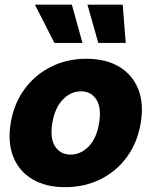

<svg xmlns="http://www.w3.org/2000/svg" viewBox="-20 -774 636 806"><path d="M253.4 11.7Q172.4 11.7 116.2 -21.5Q60.1 -54.7 35.9 -115.2Q11.7 -175.8 24.9 -257.8Q38.6 -339.4 83 -399.9Q127.4 -460.4 194.6 -493.9Q261.7 -527.3 342.8 -527.3Q424.3 -527.3 480.2 -493.9Q536.1 -460.4 560.3 -399.9Q584.5 -339.4 570.8 -257.8Q557.1 -175.8 512.9 -115.2Q468.8 -54.7 401.9 -21.5Q335 11.7 253.4 11.7ZM276.4 -125Q318.8 -125 352.3 -159.2Q385.7 -193.4 396 -257.8Q406.7 -321.8 384.5 -356.2Q362.3 -390.6 319.8 -390.6Q277.3 -390.6 243.9 -356.2Q210.4 -321.8 199.7 -257.8Q189 -193.4 211.4 -159.2Q233.9 -125 276.4 -125ZM208.5 -593.8 126.5 -754.4H281.7L326.2 -593.8ZM392.6 -593.8 347.2 -754.4H495.1L507.8 -593.8Z"/></svg>

Font: Inter Display Extra Bold
Style: Italic
Weight: 800
Italic angle: -9.39999°
Designer: Rasmus Andersson
Foundry: rsms
Version: Version 4.000;git-4fc901f